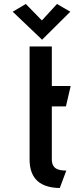

<svg xmlns="http://www.w3.org/2000/svg" viewBox="-20 -934 399 967"><path d="M314 -75C274 -75 241 -83 241 -132V-398H312L336 -501H241V-700H129V-132C129 -54 162 11 281 13ZM334 -875 267 -914 191 -831 110 -914 44 -875 192 -734Z"/></svg>

Font: Advent Pro
Style: Bold
Weight: 700
Designer: Andreas Kalpakidis
Foundry: Andreas Kalpakidis
Version: Version 2.002 2008